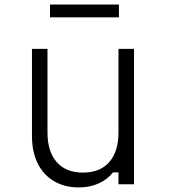

<svg xmlns="http://www.w3.org/2000/svg" viewBox="-20 -807 740 841"><path d="M567 -593V0H499V-52H475Q451 -21 412 -3.5Q373 14 326 14Q263 14 216.5 -13.5Q170 -41 145 -91.5Q120 -142 120 -212V-593H188V-227Q188 -143 228.5 -97Q269 -51 343 -51Q418 -51 458.5 -97Q499 -143 499 -227V-593ZM199 -731V-787H501V-731Z"/></svg>

Font: Martian Mono SemiExpanded ExtraLight
Style: Regular
Weight: 250
Monospace: yes
Version: Version 0.930